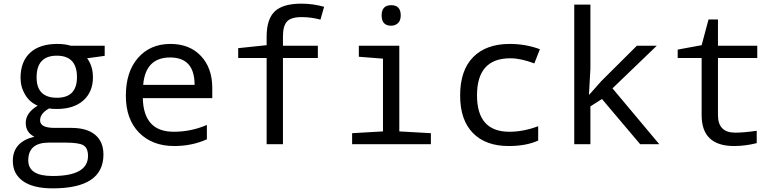

<svg xmlns="http://www.w3.org/2000/svg" viewBox="-20 -785 4241 1045"><path d="M549.8 -536.1V-481L454.1 -467.8Q485.8 -426.3 485.8 -363.8Q485.8 -285.2 433.8 -238.5Q381.8 -191.9 289.1 -191.9Q262.2 -191.9 247.1 -194.8Q198.2 -167.5 198.2 -129.9Q198.2 -88.9 276.9 -88.9H368.2Q453.1 -88.9 498 -51.3Q543 -13.7 543 56.2Q543 240.2 267.1 240.2Q160.6 240.2 105.2 200.9Q49.8 161.6 49.8 90.8Q49.8 -12.7 167 -41Q120.1 -64 120.1 -116.2Q120.1 -170.9 185.1 -210Q141.6 -228 116.7 -269.8Q91.8 -311.5 91.8 -360.8Q91.8 -449.7 143.8 -497.8Q195.8 -545.9 292 -545.9Q334 -545.9 365.2 -536.1ZM290 -252.9Q398.9 -252.9 398.9 -365.2Q398.9 -481.9 289.1 -481.9Q179.2 -481.9 179.2 -363.8Q179.2 -252.9 290 -252.9ZM337.9 -8.8H246.1Q133.8 -8.8 133.8 87.9Q133.8 172.9 266.1 172.9Q459 172.9 459 64Q459 21 434.6 6.1Q410.2 -8.8 337.9 -8.8Z M1135.3 -251H757.3Q761.2 -67.9 925.3 -67.9Q1020.5 -67.9 1106 -105V-26.9Q1024.9 9.8 928.2 9.8Q808.6 9.8 736.8 -63.2Q665 -136.2 665 -264.2Q665 -394 731.2 -470Q797.4 -545.9 908.2 -545.9Q1011.7 -545.9 1073.5 -480.5Q1135.3 -415 1135.3 -306.2ZM759.3 -323.2H1039.1Q1039.1 -472.2 906.2 -472.2Q772 -472.2 759.3 -323.2Z M1710 -469.2H1520V0H1431.2V-469.2H1276.4V-522.9L1431.2 -539.1V-585.9Q1431.2 -680.2 1475.1 -722.7Q1519 -765.1 1621.1 -765.1Q1684.1 -765.1 1744.1 -748L1724.1 -678.2Q1673.3 -691.9 1623 -691.9Q1563 -691.9 1541.5 -667.5Q1520 -643.1 1520 -586.9V-536.1H1710Z M2109.4 -756.8Q2161.1 -756.8 2161.1 -701.2Q2161.1 -672.9 2145.8 -658.9Q2130.4 -645 2109.4 -645Q2057.1 -645 2057.1 -701.2Q2057.1 -756.8 2109.4 -756.8ZM2064.5 -465.8 1933.1 -476.1V-536.1H2153.3V-69.8L2325.2 -60.1V0H1896.5V-60.1L2064.5 -69.8Z M2918.5 -517.1 2888.2 -439.9Q2814.9 -467.8 2757.3 -467.8Q2576.2 -467.8 2576.2 -266.1Q2576.2 -67.9 2752.4 -67.9Q2829.1 -67.9 2909.2 -98.1V-20Q2843.8 9.8 2748.5 9.8Q2623 9.8 2553.7 -61.3Q2484.4 -132.3 2484.4 -265.1Q2484.4 -402.3 2555.2 -474.1Q2626 -545.9 2754.4 -545.9Q2841.3 -545.9 2918.5 -517.1Z M3187.5 -270 3253.4 -344.2 3446.3 -536.1H3554.7L3313.5 -304.2L3568.4 0H3464.4L3256.3 -246.1L3193.4 -206.1V0H3105.5V-759.8H3193.4V-411.1L3185.5 -270Z M4098.6 -73.2V-5.9Q4035.2 9.8 3975.6 9.8Q3798.8 9.8 3798.8 -158.2V-469.2H3668.5V-515.1L3798.8 -539.1L3836.4 -679.2H3887.7V-536.1H4101.6V-469.2H3887.7V-158.2Q3887.7 -63 3981.4 -63Q4026.9 -63 4098.6 -73.2Z"/></svg>

Font: Apple Sans Adjectives
Style: Regular
Weight: 400
Monospace: yes
Foundry: Apple Sans Adjectives
Version: Version 0.01